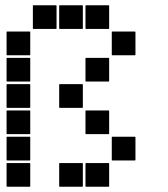

<svg xmlns="http://www.w3.org/2000/svg" viewBox="-20 -715 640 730"><path d="M307 -695H393Q395 -695 395 -693V-607Q395 -605 393 -605H307Q305 -605 305 -607V-693Q305 -695 307 -695ZM207 -695H293Q295 -695 295 -693V-607Q295 -605 293 -605H207Q205 -605 205 -607V-693Q205 -695 207 -695ZM107 -695H193Q195 -695 195 -693V-607Q195 -605 193 -605H107Q105 -605 105 -607V-693Q105 -695 107 -695ZM407 -595H493Q495 -595 495 -593V-507Q495 -505 493 -505H407Q405 -505 405 -507V-593Q405 -595 407 -595ZM7 -595H93Q95 -595 95 -593V-507Q95 -505 93 -505H7Q5 -505 5 -507V-593Q5 -595 7 -595ZM307 -495H393Q395 -495 395 -493V-407Q395 -405 393 -405H307Q305 -405 305 -407V-493Q305 -495 307 -495ZM7 -495H93Q95 -495 95 -493V-407Q95 -405 93 -405H7Q5 -405 5 -407V-493Q5 -495 7 -495ZM207 -395H293Q295 -395 295 -393V-307Q295 -305 293 -305H207Q205 -305 205 -307V-393Q205 -395 207 -395ZM7 -395H93Q95 -395 95 -393V-307Q95 -305 93 -305H7Q5 -305 5 -307V-393Q5 -395 7 -395ZM307 -295H393Q395 -295 395 -293V-207Q395 -205 393 -205H307Q305 -205 305 -207V-293Q305 -295 307 -295ZM7 -295H93Q95 -295 95 -293V-207Q95 -205 93 -205H7Q5 -205 5 -207V-293Q5 -295 7 -295ZM407 -195H493Q495 -195 495 -193V-107Q495 -105 493 -105H407Q405 -105 405 -107V-193Q405 -195 407 -195ZM7 -195H93Q95 -195 95 -193V-107Q95 -105 93 -105H7Q5 -105 5 -107V-193Q5 -195 7 -195ZM307 -95H393Q395 -95 395 -93V-7Q395 -5 393 -5H307Q305 -5 305 -7V-93Q305 -95 307 -95ZM207 -95H293Q295 -95 295 -93V-7Q295 -5 293 -5H207Q205 -5 205 -7V-93Q205 -95 207 -95ZM7 -95H93Q95 -95 95 -93V-7Q95 -5 93 -5H7Q5 -5 5 -7V-93Q5 -95 7 -95Z"/></svg>

Font: Pixel Panel Black
Style: Regular
Weight: 900
Monospace: yes
Designer: Óliver Lalan
Foundry: Óliver Lalan
Version: Version 1.000; ttfautohint (v1.8.4.7-5d5b-dirty);gftools[0.9